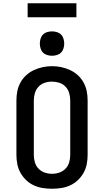

<svg xmlns="http://www.w3.org/2000/svg" viewBox="-20 -1153 640 1181"><path d="M300 8Q271 8 242.5 3.5Q214 -1 188 -13Q162 -25 141 -45Q120 -65 106 -90Q92 -115 86.5 -143Q81 -171 81 -200V-535Q81 -564 86.5 -592Q92 -620 106 -645.5Q120 -671 141.5 -690.5Q163 -710 189 -722Q215 -734 243 -740Q271 -746 300 -746Q329 -746 357 -740Q385 -734 411 -722Q437 -710 458.5 -690.5Q480 -671 494 -645.5Q508 -620 513.5 -592Q519 -564 519 -535V-200Q519 -171 513.5 -143Q508 -115 494 -90Q480 -65 459 -45Q438 -25 412 -13Q386 -1 357.5 3.5Q329 8 300 8ZM300 -84Q323 -84 345 -91.5Q367 -99 383 -115.5Q399 -132 405.5 -154.5Q412 -177 412 -200V-535Q412 -558 405.5 -580.5Q399 -603 383 -620Q367 -637 344.5 -644Q322 -651 299 -651Q276 -651 254 -643.5Q232 -636 216.5 -619Q201 -602 194.5 -580Q188 -558 188 -535V-200Q188 -177 194.5 -154.5Q201 -132 217 -115.5Q233 -99 255 -91.5Q277 -84 300 -84ZM300 -810Q285 -810 270 -814.5Q255 -819 244.5 -829.5Q234 -840 229.5 -855Q225 -870 225 -885Q225 -900 229.5 -915Q234 -930 244.5 -940.5Q255 -951 270 -955.5Q285 -960 300 -960Q315 -960 330 -955.5Q345 -951 355.5 -940.5Q366 -930 370.5 -915Q375 -900 375 -885Q375 -870 370.5 -855Q366 -840 355.5 -829.5Q345 -819 330 -814.5Q315 -810 300 -810ZM150 -1047V-1133H450V-1047Z"/></svg>

Font: Iosevka Curly Slab SmBdEx
Style: Regular
Weight: 600
Width: 7
Monospace: yes
Designer: Belleve Invis
Foundry: Belleve Invis
Version: Version 11.1.0; ttfautohint (v1.8.3)